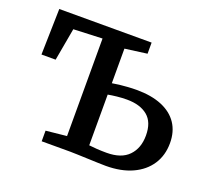

<svg xmlns="http://www.w3.org/2000/svg" viewBox="-100 -684 903 818"><g transform="rotate(20 351.5 -275.0)"><path d="M452.1 5.1Q439.4 5.1 417.4 4.3Q395.4 3.4 370.7 2.6Q345.9 1.7 324.1 0.9Q302.4 0 289.5 0H160.1V-48.2L254 -57.9V-500.1L123.4 -494.7L97 -347.1H32.8L37.8 -555.3H456.4V-504.9L356.3 -491.5V-334.7Q370 -337.3 388.1 -339.4Q406.2 -341.5 426.3 -342.8Q446.4 -344.2 465.5 -344.2Q533 -344.2 580.2 -324.6Q627.4 -305 652 -268.2Q676.6 -231.4 676.6 -179.4Q676.6 -123.8 649.3 -82.3Q622 -40.8 571.6 -17.8Q521.3 5.1 452.1 5.1ZM436.6 -48.5Q502.9 -48.5 536 -82.9Q569.2 -117.2 569.2 -175Q569.2 -235.1 535.1 -263.2Q501.1 -291.3 440.9 -291.3Q419.2 -291.3 396.1 -288.8Q373 -286.3 356.3 -283.1V-53.2Q372.2 -51.2 393.2 -49.8Q414.2 -48.5 436.6 -48.5Z"/></g></svg>

Font: Merriweather Light
Style: Regular
Weight: 300
Designer: Eben Sorkin
Foundry: Eben Sorkin
Version: Version 2.100